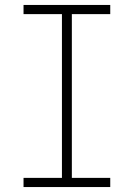

<svg xmlns="http://www.w3.org/2000/svg" viewBox="-20 -755 540 775"><path d="M75 0V-37H230V-698H75V-735H425V-698H270V-37H425V0Z"/></svg>

Font: Iosevka Slab Extralight
Style: Regular
Weight: 200
Monospace: yes
Designer: Belleve Invis
Foundry: Belleve Invis
Version: Version 11.1.1; ttfautohint (v1.8.3)